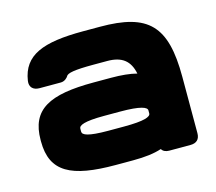

<svg xmlns="http://www.w3.org/2000/svg" viewBox="-75 -842 736 654"><g transform="rotate(-15 293.0 -515.5)"><path d="M446.3 -281.2H521C542.5 -281.2 554.2 -292.5 554.2 -314V-512.7C554.2 -692.9 498 -750 327.1 -750H267.6C125.5 -750 55.7 -722.7 42.5 -635.7C39.1 -613.8 52.2 -601.1 74.2 -601.1H149.4C164.1 -601.1 173.3 -612.3 175.3 -615.7C179.7 -626 205.1 -630.9 272.9 -630.9H321.3C373.5 -630.9 399.9 -608.9 409.2 -563C385.3 -569.3 355 -572.3 318.8 -572.3H257.3C101.6 -572.3 32.2 -537.6 32.2 -429.2V-424.3C32.2 -315.9 101.6 -281.2 257.3 -281.2H318.8C360.4 -281.2 393.6 -285.2 419.4 -293.9C424.8 -285.6 433.6 -281.2 446.3 -281.2ZM318.8 -400.4H263.2C190.9 -400.4 172.9 -409.7 172.9 -421.4V-432.1C172.9 -443.4 190.9 -453.1 263.2 -453.1H318.8C391.1 -453.1 413.1 -443.4 413.1 -432.1V-421.4C413.1 -409.7 391.1 -400.4 318.8 -400.4Z"/></g></svg>

Font: Gyrotrope Black
Style: Regular
Weight: 900
Designer: David Moles
Version: Version 1.003;Glyphs 3.3.1 (3343)